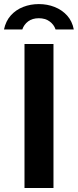

<svg xmlns="http://www.w3.org/2000/svg" viewBox="-42 -944 390 964"><path d="M81 0V-723H226.5V0ZM-22 -796Q-13 -838.5 12.5 -866.8Q38 -895 74.5 -909.2Q111 -923.5 153 -923.5Q195.5 -923.5 232.2 -909Q269 -894.5 294.8 -866.2Q320.5 -838 328.5 -796H237Q229 -820.5 207 -836.5Q185 -852.5 153 -852.5Q120.5 -852.5 99.2 -836.5Q78 -820.5 70 -796Z"/></svg>

Font: Public Sans Thin
Style: Bold
Weight: 700
Version: Version 2.001